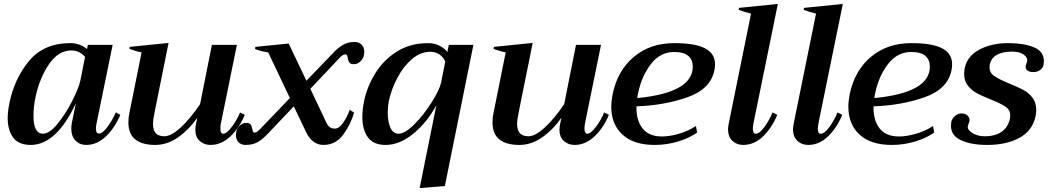

<svg xmlns="http://www.w3.org/2000/svg" viewBox="-20 -726 5327 975"><path d="M19 -127Q19 -158 28 -203Q53 -327 128 -417Q203 -507 337 -507Q385 -507 422 -477L426 -498H552L470 -98Q467 -83 467 -72Q467 -48 483 -48Q501 -48 526 -82Q551 -116 568 -155L591 -143Q563 -77 518 -33.5Q473 10 417 10Q385 10 363.5 -12Q342 -34 342 -74Q342 -88 345 -103L365 -201Q266 10 136 10Q74 10 46.5 -28Q19 -66 19 -127ZM388 -317 412 -437Q383 -470 343 -470Q277 -470 229.5 -401Q182 -332 161 -236Q150 -187 150 -138Q150 -47 198 -47Q231 -47 272 -97Q313 -147 346.5 -213Q380 -279 388 -317Z M1223 -143Q1196 -77 1150 -33.5Q1104 10 1049 10Q1017 10 994.5 -10Q972 -30 972 -67Q972 -80 975 -95L982 -128Q941 -69 885.5 -29.5Q830 10 768 10Q702 10 667 -18Q632 -46 632 -104Q632 -130 637 -152L699 -460Q671 -465 637 -478L639 -488L836 -508L765 -156Q757 -118 757 -97Q757 -64 771.5 -49Q786 -34 815 -34Q849 -34 897.5 -78.5Q946 -123 996 -197L1056 -498H1183L1102 -101Q1099 -86 1099 -73Q1099 -47 1114 -47Q1131 -47 1157 -81.5Q1183 -116 1199 -155Z M1830 -462Q1830 -457 1828 -445Q1824 -427 1809.5 -413.5Q1795 -400 1777 -400Q1760 -400 1754 -408.5Q1748 -417 1746 -431Q1745 -440 1742.5 -445Q1740 -450 1733 -450Q1724 -450 1709 -437L1556 -275L1636 -106Q1645 -87 1655 -80Q1665 -73 1680 -73Q1702 -73 1722.5 -102.5Q1743 -132 1756 -169L1778 -154Q1762 -96 1723.5 -43Q1685 10 1622 10Q1596 10 1573 -6Q1550 -22 1534 -56L1472 -186L1342 -49Q1313 -18 1288 -4Q1263 10 1227 10Q1204 10 1191 -4Q1178 -18 1178 -40Q1178 -45 1180 -57Q1183 -74 1197.5 -88Q1212 -102 1230 -102Q1247 -102 1253 -93.5Q1259 -85 1261 -71Q1263 -61 1265 -57Q1267 -53 1274 -53Q1281 -53 1287.5 -58Q1294 -63 1300 -69.5Q1306 -76 1309 -79L1452 -228L1342 -460Q1305 -465 1275 -477L1277 -488L1446 -505L1536 -316L1668 -453Q1695 -483 1721.5 -498Q1748 -513 1780 -513Q1803 -513 1816.5 -499Q1830 -485 1830 -462Z M2196 -192Q2147 -102 2077.5 -46Q2008 10 1938 10Q1876 10 1848 -29Q1820 -68 1820 -132Q1820 -167 1828 -209Q1843 -283 1884 -351Q1925 -419 1993.5 -463Q2062 -507 2155 -507Q2185 -507 2210.5 -494.5Q2236 -482 2252 -462L2259 -498H2384L2239 219L2111 229ZM2220 -307 2241 -413Q2232 -436 2211.5 -449.5Q2191 -463 2165 -463Q2115 -463 2071.5 -425.5Q2028 -388 1997.5 -330Q1967 -272 1954 -211Q1949 -181 1949 -153Q1949 -108 1962.5 -77.5Q1976 -47 2004 -47Q2037 -47 2085 -95.5Q2133 -144 2173 -208Q2213 -272 2220 -307Z M3072 -143Q3045 -77 2999 -33.5Q2953 10 2898 10Q2866 10 2843.5 -10Q2821 -30 2821 -67Q2821 -80 2824 -95L2831 -128Q2790 -69 2734.5 -29.5Q2679 10 2617 10Q2551 10 2516 -18Q2481 -46 2481 -104Q2481 -130 2486 -152L2548 -460Q2520 -465 2486 -478L2488 -488L2685 -508L2614 -156Q2606 -118 2606 -97Q2606 -64 2620.5 -49Q2635 -34 2664 -34Q2698 -34 2746.5 -78.5Q2795 -123 2845 -197L2905 -498H3032L2951 -101Q2948 -86 2948 -73Q2948 -47 2963 -47Q2980 -47 3006 -81.5Q3032 -116 3048 -155Z M3611 -400Q3611 -387 3608 -370Q3589 -274 3472 -232.5Q3355 -191 3212 -186Q3210 -117 3242 -75Q3274 -33 3341 -33Q3381 -33 3428.5 -47Q3476 -61 3514 -86L3520 -53Q3483 -26 3425 -8Q3367 10 3304 10Q3199 10 3141.5 -42Q3084 -94 3084 -185Q3084 -210 3091 -248Q3116 -368 3199 -437.5Q3282 -507 3404 -507Q3510 -507 3560.5 -480.5Q3611 -454 3611 -400ZM3403 -462Q3332 -462 3284.5 -399.5Q3237 -337 3220 -251Q3218 -244 3216 -228Q3498 -255 3498 -388Q3498 -422 3475.5 -442Q3453 -462 3403 -462Z M3677 -70Q3677 -79 3681 -101L3794 -657Q3759 -665 3731 -676L3733 -686L3930 -706L3807 -104Q3803 -82 3803 -73Q3803 -47 3818 -47Q3837 -47 3861.5 -80.5Q3886 -114 3903 -155L3927 -143Q3900 -77 3855 -33.5Q3810 10 3754 10Q3721 10 3699 -11Q3677 -32 3677 -70Z M4007 -70Q4007 -79 4011 -101L4124 -657Q4089 -665 4061 -676L4063 -686L4260 -706L4137 -104Q4133 -82 4133 -73Q4133 -47 4148 -47Q4167 -47 4191.5 -80.5Q4216 -114 4233 -155L4257 -143Q4230 -77 4185 -33.5Q4140 10 4084 10Q4051 10 4029 -11Q4007 -32 4007 -70Z M4815 -400Q4815 -387 4812 -370Q4793 -274 4676 -232.5Q4559 -191 4416 -186Q4414 -117 4446 -75Q4478 -33 4545 -33Q4585 -33 4632.5 -47Q4680 -61 4718 -86L4724 -53Q4687 -26 4629 -8Q4571 10 4508 10Q4403 10 4345.5 -42Q4288 -94 4288 -185Q4288 -210 4295 -248Q4320 -368 4403 -437.5Q4486 -507 4608 -507Q4714 -507 4764.5 -480.5Q4815 -454 4815 -400ZM4607 -462Q4536 -462 4488.5 -399.5Q4441 -337 4424 -251Q4422 -244 4420 -228Q4702 -255 4702 -388Q4702 -422 4679.5 -442Q4657 -462 4607 -462Z M4809 -88Q4809 -94 4811 -108Q4814 -122 4828.5 -136Q4843 -150 4864 -150Q4883 -150 4894.5 -138Q4906 -126 4903 -111Q4902 -106 4899 -98.5Q4896 -91 4895 -86Q4892 -75 4902.5 -63Q4913 -51 4934 -42.5Q4955 -34 4981 -34Q5035 -34 5068 -58Q5101 -82 5109 -127Q5110 -132 5110 -140Q5110 -168 5086.5 -184Q5063 -200 5011 -221Q4968 -238 4941 -252.5Q4914 -267 4895 -291Q4876 -315 4876 -350Q4876 -364 4879 -380Q4892 -442 4954 -474.5Q5016 -507 5100 -507Q5179 -507 5230 -486Q5281 -465 5281 -415Q5281 -409 5279 -395Q5276 -382 5262.5 -371Q5249 -360 5227 -360Q5208 -360 5197 -368.5Q5186 -377 5189 -392Q5190 -397 5192.5 -403.5Q5195 -410 5196 -417Q5199 -434 5178 -449Q5157 -464 5118 -464Q5073 -464 5043 -448Q5013 -432 5006 -397Q5005 -392 5005 -384Q5005 -356 5029.5 -339.5Q5054 -323 5105 -302Q5149 -284 5176.5 -269.5Q5204 -255 5223 -230Q5242 -205 5242 -168Q5242 -154 5239 -137Q5224 -63 5157.5 -26.5Q5091 10 4993 10Q4913 10 4861 -13.5Q4809 -37 4809 -88Z"/></svg>

Font: Trirong SemiBold
Style: Italic
Weight: 600
Italic angle: -12°
Designer: Katatrad Team
Foundry: CadsonDemak
Version: Version 1.001